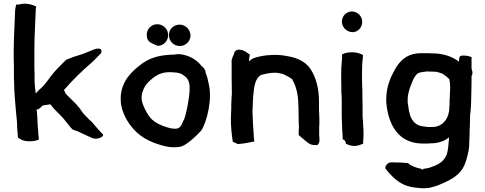

<svg xmlns="http://www.w3.org/2000/svg" viewBox="-20 -777 2583 1022"><path d="M53 -458C54 -443 54 -429 54 -414V-377C54 -366 54 -354 55 -343C55 -284 61 -237 65 -183C67 -159 71 -134 71 -110C71 -88 75 -65 75 -46C81 -40 91 -35 99 -31C127 -21 161 -24 185 -33L186 -32C188 -45 184 -54 184 -63C184 -83 180 -104 180 -122C180 -138 178 -158 177 -174L175 -194C190 -194 200 -210 208 -216C224 -218 234 -219 248 -222C267 -195 297 -170 318 -146C335 -126 348 -106 367 -87H369C376 -84 383 -81 391 -79C418 -66 443 -55 471 -42C493 -33 523 -44 528 -55L529 -60C513 -76 500 -92 485 -109L468 -129C462 -134 456 -139 450 -145V-146C439 -157 428 -167 419 -179L407 -196V-197C402 -202 395 -211 387 -221C371 -238 346 -261 330 -278C327 -281 328 -288 320 -297C365 -350 416 -399 469 -445C486 -460 501 -477 516 -492C524 -500 519 -510 517 -515C501 -523 483 -515 473 -511C454 -504 432 -493 412 -487C387 -480 358 -470 335 -460H334L318 -445C299 -426 274 -401 256 -378C239 -356 223 -332 203 -312C199 -307 184 -296 178 -288L170 -280C167 -303 164 -328 164 -355V-388C163 -399 163 -411 163 -424V-516C163 -586 168 -652 170 -719C170 -728 171 -734 173 -741H174C157 -752 115 -764 81 -753H66C63 -739 60 -727 60 -709C58 -641 53 -575 53 -505Z M933 5C975 3 1052 -83 1052 -83C1082 -130 1111 -250 1091 -331C1087 -353 1082 -372 1074 -391C1075 -405 1063 -418 1052 -427C1037 -447 1012 -466 987 -476C965 -485 934 -493 906 -486H891C818 -482 770 -467 720 -426C666 -384 617 -326 623 -238C624 -209 634 -177 653 -142C694 -71 750 -30 832 -6C860 4 898 10 933 5ZM734 -249C732 -277 742 -302 754 -321C768 -343 812 -380 838 -386H839C859 -394 887 -394 914 -391C941 -389 955 -380 972 -364C987 -347 991 -327 989 -293C988 -258 971 -162 957 -135H956C947 -112 939 -92 915 -92C898 -91 880 -96 864 -101C838 -109 812 -121 790 -140C771 -156 740 -211 735 -242C735 -247 734 -248 734 -249ZM817 -534 818 -533H819C851 -533 875 -559 875 -590C875 -622 850 -647 819 -648H817C786 -648 761 -623 761 -592C761 -551 788 -548 817 -534ZM937 -532C968 -532 994 -557 994 -588C994 -619 968 -645 937 -646C904 -646 879 -622 879 -590C879 -558 905 -532 937 -532Z M1209 -146C1209 -102 1213 -61 1219 -24L1220 -22L1238 -14C1243 -11 1248 -9 1256 -11C1281 -13 1313 -20 1334 -24C1332 -32 1331 -43 1331 -51C1328 -94 1325 -138 1324 -182V-193C1325 -196 1325 -202 1325 -206C1325 -217 1326 -228 1326 -239C1326 -242 1326 -243 1327 -245V-258C1327 -260 1328 -263 1328 -267C1332 -315 1338 -361 1370 -378C1393 -384 1416 -390 1444 -390C1454 -390 1460 -389 1468 -387L1483 -384C1492 -382 1543 -355 1537 -351C1556 -319 1568 -273 1568 -217C1569 -207 1569 -197 1569 -188C1569 -166 1570 -145 1570 -124V-123C1571 -116 1571 -110 1571 -103C1571 -96 1571 -90 1570 -83V-58L1603 -30C1616 -19 1632 -3 1659 -5H1670C1685 -20 1680 -38 1679 -57V-103C1680 -109 1680 -116 1680 -122V-138C1680 -156 1679 -173 1678 -191V-236C1678 -307 1662 -364 1634 -408C1613 -440 1581 -460 1539 -472C1512 -478 1481 -485 1445 -485C1436 -485 1428 -484 1420 -484C1390 -483 1361 -477 1338 -470C1325 -467 1315 -459 1305 -450C1306 -463 1307 -476 1310 -486C1297 -495 1281 -510 1259 -512C1239 -516 1227 -503 1226 -492V-490C1221 -481 1216 -469 1213 -457V-371C1213 -344 1214 -320 1214 -293V-274L1213 -265C1213 -251 1211 -236 1211 -221V-201C1211 -183 1209 -164 1209 -146Z M1796 -376C1796 -355 1797 -316 1797 -295C1797 -287 1797 -282 1798 -272C1798 -266 1798 -261 1799 -251V-161C1799 -152 1799 -145 1800 -134C1800 -118 1802 -91 1802 -77C1803 -66 1804 -51 1804 -40V-37L1816 -28C1817 -26 1819 -22 1821 -17V-12C1834 -6 1848 0 1866 0C1886 0 1899 -7 1913 -12V-23C1913 -34 1915 -44 1915 -56V-72C1915 -84 1914 -97 1913 -109L1912 -134V-135C1911 -144 1910 -151 1910 -159V-216C1910 -231 1909 -250 1909 -265V-288C1907 -316 1907 -359 1907 -389C1907 -395 1908 -438 1908 -438C1909 -450 1912 -467 1912 -481V-484L1910 -485C1885 -501 1834 -504 1804 -489L1801 -488V-476C1801 -471 1800 -466 1800 -457C1797 -432 1796 -404 1796 -376ZM1800 -662C1800 -632 1825 -607 1854 -606H1862C1889 -609 1908 -634 1908 -661C1908 -691 1883 -716 1853 -716C1824 -716 1800 -692 1800 -662Z M2032 120V121L2033 122C2062 159 2102 200 2152 214C2175 221 2201 223 2225 225C2236 225 2247 225 2257 224C2276 222 2292 215 2307 211H2308C2361 189 2414 167 2444 118C2459 92 2467 60 2474 26L2477 4C2477 -2 2478 -11 2478 -20C2478 -29 2479 -41 2479 -49C2479 -60 2480 -73 2480 -85C2480 -92 2480 -100 2481 -105V-106C2481 -122 2482 -138 2482 -154V-163C2482 -167 2483 -171 2484 -176V-177L2486 -199C2487 -214 2488 -230 2488 -245C2488 -273 2490 -313 2490 -343V-372C2497 -384 2496 -396 2490 -410V-473C2479 -477 2469 -481 2453 -481H2441C2422 -482 2425 -464 2423 -452V-449C2387 -476 2340 -493 2280 -493C2273 -493 2267 -493 2260 -494H2222C2156 -494 2120 -464 2093 -425C2085 -414 2079 -400 2072 -388C2052 -351 2036 -302 2036 -251C2035 -241 2036 -232 2037 -223C2049 -111 2101 -17 2223 -13H2255C2261 -13 2264 -13 2272 -14C2279 -14 2286 -15 2292 -15H2293C2323 -18 2350 -29 2370 -46C2370 -40 2369 -35 2369 -27C2368 -24 2368 -18 2368 -17C2366 2 2365 20 2360 38C2358 48 2352 57 2346 67C2328 94 2295 106 2262 117C2253 119 2243 120 2233 122C2230 128 2227 128 2224 122C2196 117 2167 106 2153 92L2151 91H2150C2135 89 2124 90 2112 88H2111C2097 88 2081 88 2068 87C2048 84 2027 105 2032 120ZM2150 -231V-246C2150 -278 2160 -306 2171 -333C2177 -349 2182 -361 2192 -374C2204 -394 2225 -393 2257 -397C2259 -397 2264 -396 2266 -396H2276C2285 -396 2292 -395 2301 -395C2310 -393 2326 -389 2335 -385L2352 -373C2359 -367 2366 -362 2372 -355C2373 -348 2374 -340 2375 -334C2378 -307 2374 -282 2374 -253C2373 -248 2373 -242 2373 -238V-222C2373 -218 2372 -212 2372 -207C2372 -149 2339 -104 2286 -101H2260C2257 -101 2254 -102 2248 -102C2244 -103 2238 -103 2235 -104H2234C2197 -107 2174 -131 2163 -163C2161 -173 2155 -190 2155 -200V-201C2153 -211 2151 -222 2150 -231Z"/></svg>

Font: Hussar Pisanka
Style: Sbd
Weight: 600
Designer: Robert Jablonski
Foundry: Cannot Into Space Fonts
Version: Version 1.070